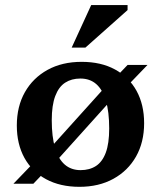

<svg xmlns="http://www.w3.org/2000/svg" viewBox="-20 -710 622 742"><path d="M32 0 124 -95.5 147.5 -108.5 397.5 -386 420 -403.5 473 -459H550L459.5 -365L435.5 -352L185 -73.5L162.5 -56L109 0ZM291.5 -52.5Q326 -52.5 350.8 -68.5Q375.5 -84.5 388.8 -120Q402 -155.5 402 -213.5Q402 -278 389.2 -320.8Q376.5 -363.5 352 -385Q327.5 -406.5 290.5 -406.5Q256.5 -406.5 231.8 -390.5Q207 -374.5 193.5 -338.8Q180 -303 180 -245.5Q180 -181.5 192.8 -138.5Q205.5 -95.5 230.2 -74Q255 -52.5 291.5 -52.5ZM287 12Q212.5 12 158 -17.5Q103.5 -47 74.2 -100.2Q45 -153.5 45 -225Q45 -298.5 76.2 -353.8Q107.5 -409 163.8 -440Q220 -471 295.5 -471Q370.5 -471 424.5 -441.5Q478.5 -412 507.8 -358.8Q537 -305.5 537 -234Q537 -160.5 505.8 -105.2Q474.5 -50 418.2 -19Q362 12 287 12ZM257 -526 332.5 -690.5H473V-671L310 -526Z"/></svg>

Font: Newsreader SemiBold
Style: Regular
Weight: 600
Designer: Hugues Gentile
Foundry: Production Type
Version: Version 1.003